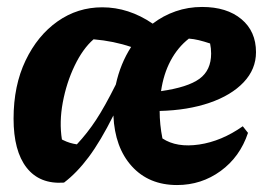

<svg xmlns="http://www.w3.org/2000/svg" viewBox="-20 -520 769 552"><path d="M164 5Q94 10 56.5 -38Q19 -86 19 -179Q19 -274 53.5 -346Q88 -418 145.5 -458.5Q203 -499 274 -499Q350 -499 419 -452Q449 -475 485 -487.5Q521 -500 561 -500Q632 -500 674 -465Q716 -430 716 -370Q716 -321 680.5 -283.5Q645 -246 582.5 -224.5Q520 -203 439 -201Q439 -162 447 -122Q488 -95 552.5 -104.5Q617 -114 678 -157L693 -138Q670 -69 614.5 -28.5Q559 12 489 12Q408 12 359 -42Q310 -96 306 -188Q269 -114 235 -68.5Q201 -23 164 5ZM523 -409Q491 -384 470.5 -345.5Q450 -307 443 -258Q520 -269 553.5 -293.5Q587 -318 587 -366Q587 -381 584 -395Q566 -401 551.5 -404.5Q537 -408 523 -409ZM158 -119 162 -117Q180 -108 201 -105Q231 -137 256 -175Q281 -213 313 -277Q326 -337 357 -385Q307 -402 249 -407Q218 -380 194.5 -331Q171 -282 160.5 -225.5Q150 -169 158 -119Z"/></svg>

Font: Piazzolla
Style: Bold Italic
Weight: 700
Italic angle: -11.3°
Designer: Juan Pablo del Peral
Foundry: Huerta Tipografica
Version: Version 1.330